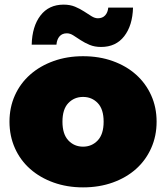

<svg xmlns="http://www.w3.org/2000/svg" viewBox="-20 -800 718 830"><path d="M339 10Q270 10 211.5 -11Q153 -32 110.5 -69.5Q68 -107 44.5 -159.5Q21 -212 21 -274Q21 -336 44.5 -388Q68 -440 110.5 -477.5Q153 -515 211.5 -536Q270 -557 339 -557Q409 -557 467.5 -536Q526 -515 568 -477.5Q610 -440 633.5 -388Q657 -336 657 -274Q657 -212 633.5 -159.5Q610 -107 568 -69.5Q526 -32 467.5 -11Q409 10 339 10ZM339 -166Q377 -166 402.5 -193Q428 -220 428 -274Q428 -328 402.5 -354.5Q377 -381 339 -381Q301 -381 275.5 -354.5Q250 -328 250 -274Q250 -220 275.5 -193Q301 -166 339 -166ZM417 -597Q389 -597 367.5 -606Q346 -615 328.5 -626.5Q311 -638 297 -647Q283 -656 269 -656Q249 -656 237.5 -643Q226 -630 224 -607H117Q119 -686 155 -733Q191 -780 255 -780Q283 -780 304.5 -771Q326 -762 343.5 -750.5Q361 -739 375.5 -730Q390 -721 403 -721Q423 -721 434.5 -733.5Q446 -746 448 -767H555Q553 -690 517 -643.5Q481 -597 417 -597Z"/></svg>

Font: Montserrat-Alt1 Black
Style: Regular
Weight: 900
Designer: Differentunic
Foundry: Differentunic
Version: Version 7.222